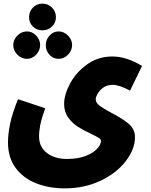

<svg xmlns="http://www.w3.org/2000/svg" viewBox="-20 -807 832 1057"><path d="M79 -261 229 -211Q209 -156 202 -121Q195 -86 195 -56Q195 2 238 35Q281 68 348 68Q409 68 451.5 51.5Q494 35 515 11.5Q536 -12 536 -31Q536 -40 523.5 -48Q511 -56 482 -70Q439 -90 409 -109Q379 -128 356 -159.5Q333 -191 333 -235Q333 -286 366 -347.5Q399 -409 459.5 -452.5Q520 -496 599 -496Q676 -496 762 -444L696 -308Q636 -340 600 -340Q570 -340 549 -325Q528 -310 517.5 -291Q507 -272 507 -261Q507 -241 528.5 -225Q550 -209 593 -186Q655 -154 689 -125Q723 -96 723 -52Q723 14 672.5 80Q622 146 533.5 188Q445 230 336 230Q251 230 180 202.5Q109 175 66.5 118Q24 61 24 -23Q24 -69 35.5 -125Q47 -181 79 -261ZM140 -712Q140 -743 161 -765Q182 -787 214 -787Q245 -787 266.5 -765Q288 -743 288 -712Q288 -683 266.5 -661.5Q245 -640 214 -640Q182 -640 161 -661Q140 -682 140 -712ZM53 -559Q53 -588 75.5 -611Q98 -634 129 -634Q157 -634 179 -611Q201 -588 201 -559Q201 -529 179 -506Q157 -483 129 -483Q98 -483 75.5 -506Q53 -529 53 -559ZM232 -559Q232 -588 252.5 -611Q273 -634 302 -634Q332 -634 354.5 -611Q377 -588 377 -559Q377 -529 354.5 -506Q332 -483 302 -483Q273 -483 252.5 -505.5Q232 -528 232 -559Z"/></svg>

Font: Noto Sans Arabic CondBlack
Style: Regular
Weight: 900
Width: 3
Designer: Nadine Chahine
Foundry: Monotype Imaging Inc.
Version: Version 1.001